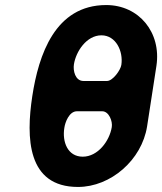

<svg xmlns="http://www.w3.org/2000/svg" viewBox="-20 -734 643 761"><path d="M108 -353C83 -189 87 7 289 7C419 7 542 -100 563 -233L600 -473C620 -605 531 -714 401 -714C198 -714 133 -516 108 -353ZM235 -227C238 -249 254 -293 285 -293H385C412 -293 427 -253 423 -230C414 -175 368 -113 308 -113C248 -113 226 -172 235 -227ZM273 -479C281 -530 323 -594 382 -594C440 -594 469 -530 461 -477C458 -456 427 -413 404 -413H311C278 -413 269 -454 273 -479Z"/></svg>

Font: Asimov Print
Style: Regular
Weight: 500
Designer: Google
Version: Version 2.000980: 2014